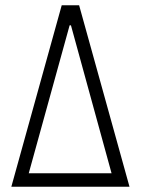

<svg xmlns="http://www.w3.org/2000/svg" viewBox="-20 -708 534 728"><path d="M23 0 214 -688H280L471 0ZM89 -51H403L249 -612H244Z"/></svg>

Font: Saira Condensed Light
Style: Regular
Weight: 300
Width: 3
Designer: Hector Gatti with collaboration of the Omnibus-Type team
Foundry: Omnibus-Type
Version: Version 1.101